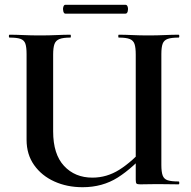

<svg xmlns="http://www.w3.org/2000/svg" viewBox="-20 -770 798 802"><path d="M547 -542Q547 -571 542 -586Q537 -601 522 -607Q507 -613 476 -613Q474 -613 474 -619Q474 -625 476 -625Q502 -625 533.5 -623.5Q565 -622 599 -622Q635 -622 667.5 -623.5Q700 -625 726 -625Q729 -625 729 -619Q729 -613 726 -613Q696 -613 680.5 -607.5Q665 -602 659.5 -587.5Q654 -573 654 -544V-81Q654 -52 659.5 -37Q665 -22 680.5 -17Q696 -12 726 -12Q729 -12 729 -6Q729 0 726 0Q704 0 683 -0.5Q662 -1 637 -1Q615 -1 600.5 -0.5Q586 0 566 0Q554 0 550.5 -3Q547 -6 547 -19ZM606 -149Q536 -69 472 -28.5Q408 12 325 12Q260 12 207 -12Q154 -36 122.5 -80.5Q91 -125 91 -186V-544Q91 -573 86 -587.5Q81 -602 66 -607.5Q51 -613 20 -613Q17 -613 17 -619Q17 -625 20 -625Q46 -625 78 -623.5Q110 -622 146 -622Q184 -622 216.5 -623.5Q249 -625 274 -625Q276 -625 276 -619Q276 -613 274 -613Q244 -613 228.5 -607Q213 -601 207.5 -586Q202 -571 202 -542V-221Q202 -126 247.5 -77Q293 -28 366 -28Q426 -28 478.5 -61Q531 -94 592 -161ZM253 -713Q247 -713 244.5 -722.5Q242 -732 244.5 -741Q247 -750 253 -750H504Q511 -750 513.5 -741Q516 -732 513.5 -722.5Q511 -713 504 -713Z"/></svg>

Font: Cormorant Infant Light
Style: Regular
Weight: 300
Designer: Christian Thalmann (Catharsis Fonts)
Foundry: Catharsis Fonts
Version: Version 4.001